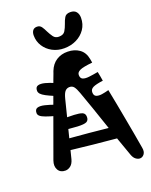

<svg xmlns="http://www.w3.org/2000/svg" viewBox="-176 -999 916 1162"><g transform="rotate(-20 282.5 -418.0)"><path d="M22 -98Q29 -117.5 46 -164.2Q63 -211 85 -271.8Q107 -332.5 129 -393Q131 -397.5 132.5 -402Q134 -406.5 135.5 -410.8Q137 -415 138.5 -419.5Q141 -425.5 143.2 -431.8Q145.5 -438 147.5 -444Q153.5 -460 159 -475.2Q164.5 -490.5 169.5 -504.5Q171.5 -509 173 -513.2Q174.5 -517.5 176 -521.8Q177.5 -526 179 -530Q181.5 -537.5 184.2 -544.2Q187 -551 189 -557.5Q197 -578.5 201.8 -591.2Q206.5 -604 207 -606Q223 -647.5 255 -667.8Q287 -688 328 -687Q371 -686.5 402 -664.5Q433 -642.5 441 -598Q442 -592 443.2 -586Q444.5 -580 445 -574Q385 -568 364 -558.2Q343 -548.5 343 -531Q343 -509.5 357.8 -503.2Q372.5 -497 398.2 -500Q424 -503 457 -509Q460 -494 463 -479Q466 -464 468 -449Q421.5 -443 402.8 -433.5Q384 -424 384 -405Q384 -383 398.5 -377Q413 -371 435 -374.2Q457 -377.5 480 -384Q490 -334 499.5 -284Q509 -234 518 -184.5Q527 -135 536 -85.8Q545 -36.5 553 12Q558.5 39.5 547 54.8Q535.5 70 519 70Q506.5 70 493.5 60.5Q480.5 51 473 31Q432.5 -81 392.5 -200.2Q352.5 -319.5 314 -426Q303.5 -455.5 293.2 -468.8Q283 -482 265 -482Q248 -482 236.8 -470Q225.5 -458 217 -425Q194 -336 171.5 -244Q149 -152 127 -67Q119.5 -39.5 103.5 -27.2Q87.5 -15 70 -15Q38 -15 24 -39.2Q10 -63.5 22 -98ZM123 -251 142 -314Q165.5 -315 188.2 -315Q211 -315 234 -314Q268.5 -312.5 285.8 -305.5Q303 -298.5 303 -276Q303 -254.5 288 -246.8Q273 -239 230 -241Q203 -242.5 176.2 -245.2Q149.5 -248 123 -251ZM133 -122Q110 -125 96 -134.5Q82 -144 82 -159Q82 -182.5 100.2 -188.5Q118.5 -194.5 144 -192Q209.5 -187 281.2 -180.2Q353 -173.5 424 -166L444 -90Q360 -97.5 280.2 -105.8Q200.5 -114 133 -122ZM165 -461Q131.5 -475 111.2 -485.8Q91 -496.5 82 -506.5Q73 -516.5 73 -528Q73 -551.5 90 -556.8Q107 -562 134.8 -554.8Q162.5 -547.5 193.5 -534ZM130 -345Q90.5 -356 67.2 -364.5Q44 -373 34 -381.8Q24 -390.5 24 -402Q24 -426 41 -431.2Q58 -436.5 86.2 -429.8Q114.5 -423 148 -411ZM411 -246 396 -321Q421.5 -325.5 437.2 -325.2Q453 -325 460 -314.2Q467 -303.5 467 -277Q467 -258.5 453 -253.5Q439 -248.5 411 -246ZM447 -86 432 -166Q458 -171.5 473.5 -170.5Q489 -169.5 496 -157.5Q503 -145.5 503 -118Q503 -98 489 -92.8Q475 -87.5 447 -86ZM317 -713Q275.5 -713 241.8 -731Q208 -749 188.2 -780Q168.5 -811 168.5 -849Q168.5 -868 177.2 -880.2Q186 -892.5 205 -892.5Q223.5 -892.5 233.8 -877.8Q244 -863 252.5 -844.5Q262.5 -824.5 274.8 -807.2Q287 -790 310 -790Q339.5 -790 350.8 -808.8Q362 -827.5 369.5 -849.5Q376.5 -871.5 386.8 -889Q397 -906.5 424 -906.5Q450 -906.5 462.2 -891.5Q474.5 -876.5 474.5 -852.5Q474.5 -811 453 -779.5Q431.5 -748 395.8 -730.5Q360 -713 317 -713Z"/></g></svg>

Font: Kablammo
Style: Regular
Weight: 400
Designer: Travis Kochel, Lizy Gershenzon, Daria Petrova, Ethan Cohen
Foundry: Vectro Type Foundry
Version: Version 1.002